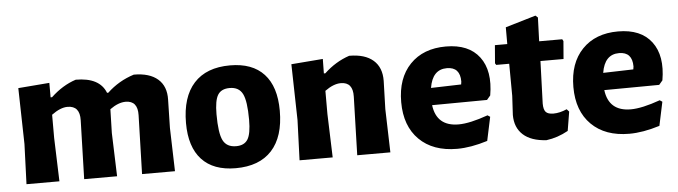

<svg xmlns="http://www.w3.org/2000/svg" viewBox="-42 -744 3219 912"><g transform="rotate(-5 1567.5 -288.0)"><path d="M203 -470V-401H210Q265 -453 329 -474Q443 -474 472 -399H478Q533 -451 606 -474Q681 -474 720.5 -439.5Q760 -405 758 -341L755 -207L761 0H604L612 -280Q614 -349 556 -349Q521 -349 481 -320L478 -207L485 0H328L336 -280Q338 -349 279 -349Q245 -349 203 -318V-207L210 0H53L60 -191L54 -458Z M1065 -478Q1171 -478 1226.5 -418Q1282 -358 1282 -243Q1282 -119 1222.5 -54Q1163 11 1050 11Q944 11 888.5 -49Q833 -109 833 -223Q833 -347 892.5 -412.5Q952 -478 1065 -478ZM1054 -371Q1014 -371 997.5 -344.5Q981 -318 981 -252Q981 -162 998.5 -127.5Q1016 -93 1061 -93Q1100 -93 1116.5 -119.5Q1133 -146 1133 -213Q1133 -302 1115.5 -336.5Q1098 -371 1054 -371Z M1507 -470 1506 -401H1513Q1567 -452 1633 -474Q1708 -474 1747.5 -439.5Q1787 -405 1786 -341L1782 -207L1788 0H1630L1638 -279Q1640 -348 1582 -348Q1547 -348 1506 -318V-207L1513 0H1355L1362 -191L1356 -458Z M2106 11Q1991 11 1925.5 -54Q1860 -119 1860 -233Q1860 -347 1923 -412.5Q1986 -478 2094 -478Q2203 -478 2253.5 -411Q2304 -344 2284 -228L2267 -208L2005 -206Q2018 -104 2123 -104Q2176 -104 2263 -135L2275 -127L2251 -14Q2171 11 2106 11ZM2090 -375Q2021 -375 2007 -288L2151 -292L2153 -306Q2153 -375 2090 -375Z M2532 7Q2459 3 2421 -31.5Q2383 -66 2383 -126L2388 -217L2387 -370H2325L2320 -378L2327 -464H2386V-544L2531 -587L2542 -577L2538 -464H2648L2653 -455L2646 -370H2536L2529 -168Q2529 -139 2539.5 -127.5Q2550 -116 2576 -116Q2606 -116 2640 -131L2651 -119L2636 -28Q2586 0 2532 7Z M2927 11Q2812 11 2746.5 -54Q2681 -119 2681 -233Q2681 -347 2744 -412.5Q2807 -478 2915 -478Q3024 -478 3074.5 -411Q3125 -344 3105 -228L3088 -208L2826 -206Q2839 -104 2944 -104Q2997 -104 3084 -135L3096 -127L3072 -14Q2992 11 2927 11ZM2911 -375Q2842 -375 2828 -288L2972 -292L2974 -306Q2974 -375 2911 -375Z"/></g></svg>

Font: Alegreya Sans ExtraBold
Style: Regular
Weight: 800
Designer: Juan Pablo del Peral
Foundry: Huerta Tipografica
Version: Version 2.007